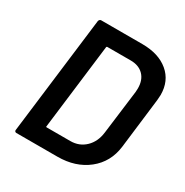

<svg xmlns="http://www.w3.org/2000/svg" viewBox="-162 -830 923 960"><g transform="rotate(30 299.5 -350.0)"><path d="M53 -12 136 -688Q137 -693 140.5 -696.5Q144 -700 149 -700H386Q481 -700 537 -653Q593 -606 593 -525Q593 -515 591 -495L556 -205Q544 -111 474 -55.5Q404 0 300 0H63Q58 0 55 -3.5Q52 -7 53 -12ZM181 -100H317Q368 -100 403 -133.5Q438 -167 445 -223L477 -476Q478 -483 478 -497Q478 -545 451 -572.5Q424 -600 377 -600H242Q240 -600 238.5 -598.5Q237 -597 237 -595L177 -105Q175 -100 181 -100Z"/></g></svg>

Font: Barlow SemiBold
Style: Italic
Weight: 600
Italic angle: -7°
Designer: Jeremy Tribby
Foundry: Tribby Type
Version: Version 1.408